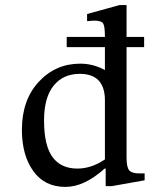

<svg xmlns="http://www.w3.org/2000/svg" viewBox="-20 -726 588 754"><path d="M546 -541H477V-107Q477 -69 487.5 -57Q498 -45 527 -45H548V-18L419 5H395V-64H391Q311 8 237 8Q155 8 110.5 -54.5Q66 -117 66 -216Q66 -333 132 -404.5Q198 -476 295 -476Q346 -476 392 -451V-541H242V-581H392Q392 -623 385 -634Q378 -645 348 -645Q322 -643 322 -643V-671L449 -706H477V-581H546ZM392 -100V-332Q392 -436 293 -436Q228 -436 190.5 -389.5Q153 -343 153 -253Q153 -155 186 -109.5Q219 -64 284 -64Q339 -64 392 -100Z"/></svg>

Font: myMathFont
Style: Regular
Weight: 400
Designer: Ross Mills, John Hudson & Paul Hanslow, Tiro Typeworks Ltd; with prior portions MicroPress Inc., and Coen Hoffman. Math 
Foundry: Tiro Typeworks Ltd
Version: Version 2.13 b171